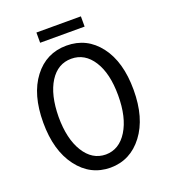

<svg xmlns="http://www.w3.org/2000/svg" viewBox="-144 -890 888 1006"><g transform="rotate(-20 300.0 -387.0)"><path d="M175.8 -729V-786.1H423.8V-729ZM299.8 -61Q375 -61.5 420.4 -134.8Q465.8 -208 465.8 -330.6Q465.8 -453.1 420.4 -523.9Q375 -594.7 299.8 -594.7Q224.6 -594.7 179.7 -524.4Q134.8 -453.1 133.8 -330.6Q133.8 -208 179.2 -134.8Q224.6 -61.5 299.8 -61ZM299.8 12.2Q188 11.7 118.2 -81.1Q47.9 -173.8 47.9 -330.1Q47.9 -486.3 117.2 -577.1Q186.5 -668 299.8 -668Q413.1 -668 482.4 -577.1Q551.8 -486.3 551.8 -330.1Q551.8 -173.8 481.4 -81.1Q411.1 11.7 299.8 12.2Z"/></g></svg>

Font: SourceCodePro-Regular
Style: Regular
Weight: 400
Monospace: yes
Designer: Paul D. Hunt
Foundry: Adobe Systems Incorporated
Version: Version 1.009;PS 1.000;hotconv 1.0.70;makeotf.lib2.5.5900